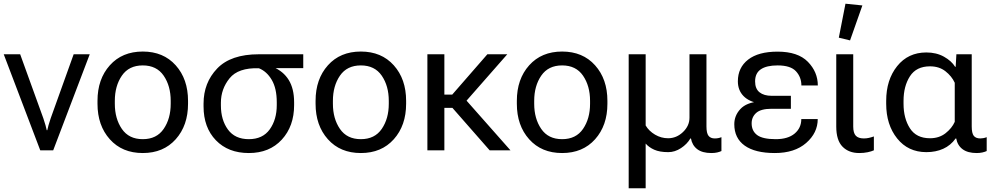

<svg xmlns="http://www.w3.org/2000/svg" viewBox="-20 -804 5322 1027"><path d="M0 -513.7H87.9L211.9 -170.9Q218.8 -151.4 223.4 -134.3Q228 -117.2 230 -107.4H232.9Q234.9 -117.2 239.5 -134.3Q244.1 -151.4 251 -170.9L374 -513.7H460L264.6 0H195.3Z M501.5 -249V-264.6Q501.5 -380.9 567.4 -454.6Q633.3 -528.3 743.7 -528.3Q854 -528.3 919.9 -454.6Q985.8 -380.9 985.8 -264.6V-249Q985.8 -132.8 919.9 -59.1Q854 14.6 743.7 14.6Q633.3 14.6 567.4 -59.1Q501.5 -132.8 501.5 -249ZM594.2 -264.6V-249Q594.2 -169.4 631.8 -114.5Q669.4 -59.6 743.7 -59.6Q817.9 -59.6 855.5 -114.5Q893.1 -169.4 893.1 -249V-264.6Q893.1 -344.2 855.5 -399.2Q817.9 -454.1 743.7 -454.1Q669.4 -454.1 631.8 -399.2Q594.2 -344.2 594.2 -264.6Z M1311 14.6Q1200.7 14.6 1134.8 -53.7Q1068.8 -122.1 1068.8 -234.9V-250Q1068.8 -361.3 1141.6 -437.5Q1214.4 -513.7 1364.3 -513.7H1602.1V-439.5H1440.4V-445.8Q1495.6 -422.9 1524.4 -376.2Q1553.2 -329.6 1553.2 -256.8V-241.7Q1553.2 -128.9 1487.3 -57.1Q1421.4 14.6 1311 14.6ZM1311 -59.6Q1385.3 -59.6 1422.9 -112.1Q1460.4 -164.6 1460.4 -241.7V-256.8Q1460.4 -331.1 1433.6 -376.7Q1406.7 -422.4 1364.7 -439Q1253.9 -442.4 1207.8 -385Q1161.6 -327.6 1161.6 -254.9V-239.7Q1161.6 -162.6 1199.2 -111.1Q1236.8 -59.6 1311 -59.6Z M1668 -249V-264.6Q1668 -380.9 1733.9 -454.6Q1799.8 -528.3 1910.2 -528.3Q2020.5 -528.3 2086.4 -454.6Q2152.3 -380.9 2152.3 -264.6V-249Q2152.3 -132.8 2086.4 -59.1Q2020.5 14.6 1910.2 14.6Q1799.8 14.6 1733.9 -59.1Q1668 -132.8 1668 -249ZM1760.7 -264.6V-249Q1760.7 -169.4 1798.3 -114.5Q1835.9 -59.6 1910.2 -59.6Q1984.4 -59.6 2022 -114.5Q2059.6 -169.4 2059.6 -249V-264.6Q2059.6 -344.2 2022 -399.2Q1984.4 -454.1 1910.2 -454.1Q1835.9 -454.1 1798.3 -399.2Q1760.7 -344.2 1760.7 -264.6Z M2266.1 0V-513.7H2356.9V-297.9H2398.9L2586.9 -513.7H2693.4L2475.6 -265.6L2710.4 0H2599.1L2399.9 -227.1H2356.9V0Z M2744.6 -249V-264.6Q2744.6 -380.9 2810.5 -454.6Q2876.5 -528.3 2986.8 -528.3Q3097.2 -528.3 3163.1 -454.6Q3229 -380.9 3229 -264.6V-249Q3229 -132.8 3163.1 -59.1Q3097.2 14.6 2986.8 14.6Q2876.5 14.6 2810.5 -59.1Q2744.6 -132.8 2744.6 -249ZM2837.4 -264.6V-249Q2837.4 -169.4 2875 -114.5Q2912.6 -59.6 2986.8 -59.6Q3061 -59.6 3098.6 -114.5Q3136.2 -169.4 3136.2 -249V-264.6Q3136.2 -344.2 3098.6 -399.2Q3061 -454.1 2986.8 -454.1Q2912.6 -454.1 2875 -399.2Q2837.4 -344.2 2837.4 -264.6Z M3342.8 203.1V-513.7H3433.6V-132.8Q3451.2 -103 3483.9 -83.7Q3516.6 -64.5 3553.7 -64.5Q3598.6 -64.5 3633.3 -97.7Q3668 -130.9 3668 -174.3V-513.7H3758.8V-127.9Q3758.8 -91.3 3770 -77.4Q3781.2 -63.5 3803.2 -63.5Q3813 -63.5 3821.8 -65.2Q3830.6 -66.9 3838.9 -70.3V3.9Q3829.6 8.3 3816.2 11.5Q3802.7 14.6 3785.2 14.6Q3736.8 14.6 3709.7 -5.9Q3682.6 -26.4 3675.8 -63.5H3672.9Q3655.3 -33.2 3622.6 -11.7Q3589.8 9.8 3554.7 9.8Q3508.3 9.8 3479.5 -3.2Q3450.7 -16.1 3433.6 -36.1V203.1Z M4124.5 14.6Q4019 14.6 3963.4 -25.1Q3907.7 -64.9 3907.7 -139.6Q3907.7 -185.5 3940.2 -220.7Q3972.7 -255.9 4043 -261.7V-251Q3987.3 -259.3 3957 -290.3Q3926.8 -321.3 3926.8 -369.1Q3926.8 -442.4 3981.7 -485.1Q4036.6 -527.8 4139.2 -527.8Q4248 -527.8 4301.3 -473.4Q4354.5 -418.9 4354.5 -346.7H4266.6Q4266.6 -391.1 4237.8 -422.6Q4209 -454.1 4139.2 -454.1Q4080.1 -454.1 4049.6 -433.3Q4019 -412.6 4019 -368.7Q4019 -329.1 4042.7 -310.3Q4066.4 -291.5 4107.9 -291.5H4210.4V-222.2H4107.9Q4049.8 -222.2 4025.1 -200.2Q4000.5 -178.2 4000.5 -144.5Q4000.5 -103.5 4030 -81.5Q4059.6 -59.6 4129.4 -59.6Q4194.8 -59.6 4230.5 -89.6Q4266.1 -119.6 4266.1 -167H4354Q4354 -93.3 4292.2 -39.3Q4230.5 14.6 4124.5 14.6Z M4576.2 14.6Q4520 14.6 4486.6 -19.5Q4453.1 -53.7 4453.1 -127V-513.7H4543.9V-127Q4543.9 -92.8 4557.6 -78.1Q4571.3 -63.5 4600.6 -63.5Q4614.3 -63.5 4627.4 -66.4Q4640.6 -69.3 4654.3 -74.2V0Q4641.6 5.9 4621.1 10.3Q4600.6 14.6 4576.2 14.6ZM4526.9 -587.9 4466.8 -602.5 4502.4 -784.2 4592.8 -774.9Z M4935.1 9.8Q4837.4 9.8 4778.8 -63.5Q4720.2 -136.7 4720.2 -249V-264.6Q4720.2 -377 4778.8 -450.2Q4837.4 -523.4 4935.1 -523.4Q4988.8 -523.4 5029.3 -500.7Q5069.8 -478 5088.9 -446.8H5091.8L5095.7 -513.7H5177.7V-127.9Q5177.7 -91.3 5188.7 -77.4Q5199.7 -63.5 5224.1 -63.5Q5231.4 -63.5 5240.5 -65.2Q5249.5 -66.9 5257.8 -70.3V3.9Q5248.5 8.3 5234.6 11.5Q5220.7 14.6 5204.1 14.6Q5156.7 14.6 5129.2 -5.6Q5101.6 -25.9 5094.7 -63.5H5091.8Q5064.9 -25.9 5025.1 -8.1Q4985.4 9.8 4935.1 9.8ZM4954.6 -64.5Q5003.4 -64.5 5037.6 -91.3Q5071.8 -118.2 5086.9 -152.3V-361.3Q5070.8 -396.5 5037.1 -422.9Q5003.4 -449.2 4954.6 -449.2Q4881.3 -449.2 4847.2 -396Q4813 -342.8 4813 -264.6V-249Q4813 -170.9 4847.2 -117.7Q4881.3 -64.5 4954.6 -64.5Z"/></svg>

Font: RobotoFlex
Style: Regular
Weight: 400
Designer: Berlow after Robertson
Foundry: Google
Version: Version 2.136